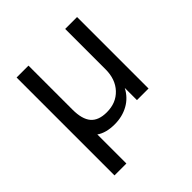

<svg xmlns="http://www.w3.org/2000/svg" viewBox="-182 -616 925 925"><g transform="rotate(-45 280.5 -153.5)"><path d="M485 -487V0H406V-83Q383 -39 341.5 -16Q300 7 248 7Q189 7 154 -18V180H73V-487H154V-187Q154 -122 180 -91.5Q206 -61 262 -61Q326 -61 365 -102.5Q404 -144 404 -212V-487Z"/></g></svg>

Font: wassup Sans
Style: Regular
Weight: 400
Version: Version 2.001